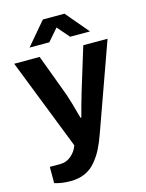

<svg xmlns="http://www.w3.org/2000/svg" viewBox="-133 -803 813 1071"><g transform="rotate(-15 273.5 -267.5)"><path d="M109.9 -590.8 222.2 -723.1H347.2L459 -590.8H344.2L284.2 -660.2L224.1 -590.8ZM140.1 188Q86.4 188 46.9 174.8V81.1H107.9Q143.1 81.1 170.9 57.4Q198.7 33.7 210 0L3.9 -525.9H150.9L241.2 -283.2Q254.9 -244.6 283.2 -139.2H288.1Q303.7 -201.2 328.1 -282.2L402.8 -525.9H543L363.8 -24.9Q346.7 23.4 328.9 58.3Q311 93.3 284.9 124.5Q258.8 155.8 222.4 171.9Q186 188 140.1 188Z"/></g></svg>

Font: Archivo
Style: Bold
Weight: 700
Designer: Hector Gatti
Foundry: Omnibus-Type
Version: Version 2.001